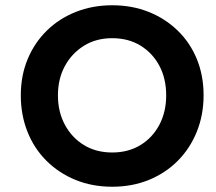

<svg xmlns="http://www.w3.org/2000/svg" viewBox="-20 -712 821 729"><path d="M200 -350Q200 -413 226.5 -461.5Q253 -510 299 -538.5Q345 -567 406 -567Q468 -567 514 -538.5Q560 -510 585.5 -461.5Q611 -413 611 -350Q611 -287 585 -238Q559 -189 513 -161Q467 -133 406 -133Q345 -133 299 -161Q253 -189 226.5 -238Q200 -287 200 -350ZM59 -350Q59 -276 84 -212.5Q109 -149 156 -102Q203 -55 266.5 -29Q330 -3 406 -3Q482 -3 545.5 -29Q609 -55 655.5 -102Q702 -149 727.5 -212.5Q753 -276 753 -350Q753 -425 727.5 -487.5Q702 -550 654.5 -596Q607 -642 544 -667Q481 -692 406 -692Q332 -692 268.5 -667Q205 -642 158 -596Q111 -550 85 -487.5Q59 -425 59 -350Z"/></svg>

Font: SpinnyJost
Style: Regular
Weight: 600
Version: Version 3.710